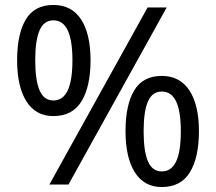

<svg xmlns="http://www.w3.org/2000/svg" viewBox="-20 -744 871 774"><path d="M195 -724Q269 -724 307 -665.5Q345 -607 345 -501Q345 -395 308.5 -335.5Q272 -276 195 -276Q124 -276 86.5 -335.5Q49 -395 49 -501Q49 -607 84 -665.5Q119 -724 195 -724ZM195 -662Q157 -662 139.5 -621.5Q122 -581 122 -501Q122 -421 139.5 -380Q157 -339 195 -339Q234 -339 253 -379.5Q272 -420 272 -501Q272 -581 253 -621.5Q234 -662 195 -662ZM652 -714 256 0H179L575 -714ZM632 -438Q705 -438 743.5 -379.5Q782 -321 782 -215Q782 -109 745.5 -49.5Q709 10 632 10Q561 10 523.5 -49.5Q486 -109 486 -215Q486 -321 521 -379.5Q556 -438 632 -438ZM632 -375Q594 -375 576.5 -335Q559 -295 559 -215Q559 -134 576.5 -93.5Q594 -53 632 -53Q671 -53 690 -93Q709 -133 709 -215Q709 -295 690 -335Q671 -375 632 -375Z"/></svg>

Font: Noto Sans Meetei Mayek
Style: Regular
Weight: 400
Designer: Monotype Design Team and Neelakash Kshetrimayum
Foundry: Monotype Imaging Inc.
Version: Version 2.002